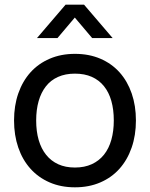

<svg xmlns="http://www.w3.org/2000/svg" viewBox="-20 -785 640 820"><path d="M260 -765H339L461 -622.5H373.5L299.5 -710L225.5 -622.5H138ZM300 15Q240 15 191.8 -6Q143.5 -27 109.8 -64.8Q76 -102.5 58 -155Q40 -207.5 40 -270.5Q40 -334 58.2 -386.2Q76.5 -438.5 110.2 -476Q144 -513.5 192.2 -534.2Q240.5 -555 300 -555Q360.5 -555 408.8 -534.2Q457 -513.5 490.8 -475.8Q524.5 -438 542.5 -385.8Q560.5 -333.5 560.5 -270.5Q560.5 -207 542.2 -154.5Q524 -102 490.2 -64.2Q456.5 -26.5 408.2 -5.8Q360 15 300 15ZM300 -69.5Q341 -69.5 372 -83.8Q403 -98 424 -124.2Q445 -150.5 455.5 -187.8Q466 -225 466 -270.5Q466 -317 455.5 -354Q445 -391 424 -417Q403 -443 372 -456.8Q341 -470.5 300 -470.5Q259 -470.5 227.8 -456.5Q196.5 -442.5 176 -416.2Q155.5 -390 145 -353.2Q134.5 -316.5 134.5 -270.5Q134.5 -224 145.2 -187Q156 -150 177 -123.8Q198 -97.5 228.8 -83.5Q259.5 -69.5 300 -69.5Z"/></svg>

Font: Vela Sans Med
Style: Regular
Weight: 500
Designer: Principal design: Mikhail Sharanda - project Manrope.
Design modification: Ravid Balaliev
Foundry: Mikhail Sharanda
Version: Version 1.001